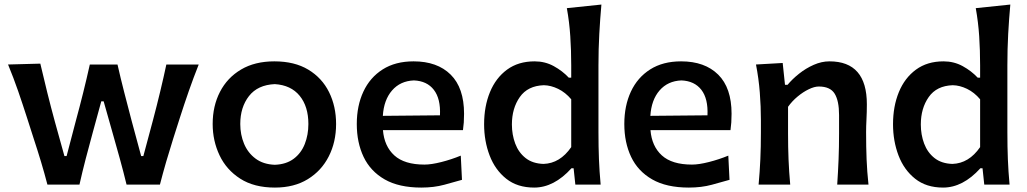

<svg xmlns="http://www.w3.org/2000/svg" viewBox="-20 -827 4601 860"><path d="M192.4 0Q179.2 -50.8 163.8 -102.1Q148.4 -153.3 131.3 -205.1L100.6 -300.8Q81.5 -360.4 61.3 -418.9Q41 -477.5 16.1 -538.1L160.6 -542Q174.8 -480.5 191.7 -412.8Q208.5 -345.2 225.6 -282.7L268.6 -127.9H278.3L319.8 -286.1Q336.9 -348.6 352.5 -411.6Q368.2 -474.6 382.3 -538.1H506.3Q520 -477.5 536.4 -413.6Q552.7 -349.6 569.3 -287.1L612.3 -127.9H622.1L665.5 -290Q681.6 -350.6 697.5 -416.7Q713.4 -482.9 725.1 -538.1H870.1Q846.2 -478 825.7 -419.2Q805.2 -360.4 786.1 -300.8L755.9 -206.1Q739.3 -153.8 724.1 -101.6Q709 -49.3 696.3 0H546.9Q533.2 -56.6 516.6 -116.7Q500 -176.8 484.4 -231.4L444.3 -373H433.6L394.5 -230Q379.4 -175.3 364 -116Q348.6 -56.6 335.9 0Z M1211.4 13.2Q1118.2 13.2 1056.2 -26.6Q994.1 -66.4 963.4 -131.3Q932.6 -196.3 932.6 -271.5Q932.6 -352.1 965.3 -415.5Q998 -479 1059.8 -515.6Q1121.6 -552.2 1209 -552.2Q1299.3 -552.2 1360.8 -515.1Q1422.4 -478 1453.9 -414.3Q1485.4 -350.6 1485.4 -271.5Q1485.4 -190.9 1452.6 -126.5Q1419.9 -62 1358.6 -24.4Q1297.4 13.2 1211.4 13.2ZM1210.9 -88.9Q1262.2 -90.8 1295.7 -116Q1329.1 -141.1 1345.2 -182.1Q1361.3 -223.1 1361.3 -271.5Q1361.3 -350.1 1322.3 -397.9Q1283.2 -445.8 1210.9 -450.2Q1134.3 -446.8 1095.2 -396.7Q1056.2 -346.7 1056.2 -271.5Q1056.2 -224.1 1073.2 -183.1Q1090.3 -142.1 1124.8 -116.5Q1159.2 -90.8 1210.9 -88.9Z M1867.2 13.2Q1767.1 13.2 1703.1 -23.4Q1639.2 -60.1 1608.6 -124.3Q1578.1 -188.5 1578.1 -271.5Q1578.1 -353.5 1607.7 -416.7Q1637.2 -480 1694.1 -516.1Q1751 -552.2 1832.5 -552.2Q1938.5 -552.2 1998.5 -492.9Q2058.6 -433.6 2058.6 -317.4Q2058.6 -295.9 2057.4 -278.6Q2056.2 -261.2 2053.7 -244.1H1695.3Q1701.2 -171.9 1746.3 -130.9Q1791.5 -89.8 1881.3 -89.8Q1912.1 -89.8 1957.3 -101.3Q2002.4 -112.8 2043.9 -129.9L2049.3 -21.5Q2016.6 -12.2 1970.2 0.5Q1923.8 13.2 1867.2 13.2ZM1950.7 -310.5Q1954.1 -384.8 1923.3 -424.6Q1892.6 -464.4 1834 -466.8Q1772.9 -464.4 1736.1 -421.9Q1699.2 -379.4 1694.8 -308.1Z M2372.6 13.2Q2297.4 13.2 2247.6 -26.4Q2197.8 -65.9 2173.1 -130.6Q2148.4 -195.3 2148.4 -270.5Q2148.4 -350.6 2174.6 -414.3Q2200.7 -478 2251.2 -515.1Q2301.8 -552.2 2374.5 -552.2Q2421.4 -552.2 2460.4 -530.8Q2499.5 -509.3 2527.8 -479H2538.6V-534.2Q2538.6 -601.1 2534.4 -664.6Q2530.3 -728 2519 -790.5L2673.8 -806.6Q2668 -741.7 2664.3 -674.3Q2660.6 -606.9 2660.6 -534.2V-235.4Q2660.6 -168.5 2662.8 -113.5Q2665 -58.6 2670.4 0H2557.1L2549.3 -73.2H2539.6Q2461.4 13.2 2372.6 13.2ZM2414.6 -92.8Q2488.3 -95.2 2538.6 -168V-382.3Q2512.7 -413.1 2480 -429Q2447.3 -444.8 2416 -445.3Q2343.8 -442.9 2308.3 -392.3Q2272.9 -341.8 2272.9 -269.5Q2272.9 -223.6 2287.8 -183.8Q2302.7 -144 2334.2 -119.1Q2365.7 -94.2 2414.6 -92.8Z M3065.4 13.2Q2965.3 13.2 2901.4 -23.4Q2837.4 -60.1 2806.9 -124.3Q2776.4 -188.5 2776.4 -271.5Q2776.4 -353.5 2805.9 -416.7Q2835.4 -480 2892.3 -516.1Q2949.2 -552.2 3030.8 -552.2Q3136.7 -552.2 3196.8 -492.9Q3256.8 -433.6 3256.8 -317.4Q3256.8 -295.9 3255.6 -278.6Q3254.4 -261.2 3252 -244.1H2893.6Q2899.4 -171.9 2944.6 -130.9Q2989.7 -89.8 3079.6 -89.8Q3110.4 -89.8 3155.5 -101.3Q3200.7 -112.8 3242.2 -129.9L3247.6 -21.5Q3214.8 -12.2 3168.5 0.5Q3122.1 13.2 3065.4 13.2ZM3148.9 -310.5Q3152.3 -384.8 3121.6 -424.6Q3090.8 -464.4 3032.2 -466.8Q2971.2 -464.4 2934.3 -421.9Q2897.5 -379.4 2893.1 -308.1Z M3377.9 0Q3383.3 -58.6 3385.7 -113.5Q3388.2 -168.5 3388.2 -235.4V-289.1Q3388.2 -349.6 3383.3 -412.4Q3378.4 -475.1 3366.2 -538.1L3485.8 -544.9L3496.1 -447.3H3507.8Q3528.8 -472.7 3559.1 -496.8Q3589.4 -521 3624.8 -536.6Q3660.2 -552.2 3695.3 -552.2Q3862.8 -552.2 3862.8 -359.9Q3862.8 -324.7 3861.1 -293Q3859.4 -261.2 3859.4 -235.4Q3859.4 -168.5 3861.6 -113.5Q3863.8 -58.6 3870.1 0H3730Q3733.9 -58.6 3736.1 -112.8Q3738.3 -167 3738.3 -229.5V-312Q3738.3 -375.5 3718.5 -407.5Q3698.7 -439.5 3647.5 -439.5Q3627.9 -439.5 3602.5 -427.2Q3577.1 -415 3552.5 -394.5Q3527.8 -374 3509.8 -348.6V-229.5Q3509.8 -167 3512 -112.8Q3514.2 -58.6 3519.5 0Z M4204.1 13.2Q4128.9 13.2 4079.1 -26.4Q4029.3 -65.9 4004.6 -130.6Q3980 -195.3 3980 -270.5Q3980 -350.6 4006.1 -414.3Q4032.2 -478 4082.8 -515.1Q4133.3 -552.2 4206.1 -552.2Q4252.9 -552.2 4292 -530.8Q4331.1 -509.3 4359.4 -479H4370.1V-534.2Q4370.1 -601.1 4366 -664.6Q4361.8 -728 4350.6 -790.5L4505.4 -806.6Q4499.5 -741.7 4495.8 -674.3Q4492.2 -606.9 4492.2 -534.2V-235.4Q4492.2 -168.5 4494.4 -113.5Q4496.6 -58.6 4502 0H4388.7L4380.9 -73.2H4371.1Q4293 13.2 4204.1 13.2ZM4246.1 -92.8Q4319.8 -95.2 4370.1 -168V-382.3Q4344.2 -413.1 4311.5 -429Q4278.8 -444.8 4247.6 -445.3Q4175.3 -442.9 4139.9 -392.3Q4104.5 -341.8 4104.5 -269.5Q4104.5 -223.6 4119.4 -183.8Q4134.3 -144 4165.8 -119.1Q4197.3 -94.2 4246.1 -92.8Z"/></svg>

Font: Pinar DS1 SemiBold
Style: Regular
Weight: 600
Designer: Amin Abedi
Version: Version 3.000